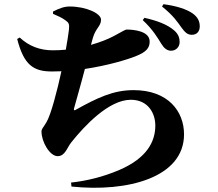

<svg xmlns="http://www.w3.org/2000/svg" viewBox="-20 -838 1040 916"><path d="M749 -630C763 -607 777 -597 794 -596C819 -595 837 -614 837 -637C837 -656 832 -674 812 -692C778 -722 727 -740 669 -753L661 -742C709 -697 732 -658 749 -630ZM844 -709C862 -684 874 -672 895 -672C919 -672 933 -688 933 -712C933 -736 924 -756 899 -774C869 -795 820 -810 760 -818L753 -807C809 -762 828 -731 844 -709ZM233 -772C259 -761 276 -753 291 -742C308 -730 312 -724 309 -697C306 -673 301 -640 294 -601C274 -599 253 -598 232 -598C170 -598 118 -618 74 -659L62 -652C94 -527 140 -497 228 -497L273 -498C254 -410 223 -289 201 -254C186 -228 178 -224 178 -210C178 -162 217 -93 255 -93C291 -93 299 -133 321 -160C381 -235 498 -362 604 -362C688 -362 721 -296 721 -239C721 -162 680 -83 549 -27C472 6 393 25 319 33L321 52C589 80 858 9 858 -197C858 -307 782 -408 617 -408C521 -408 445 -372 341 -314C334 -310 331 -312 333 -320C340 -347 365 -432 385 -509C491 -525 583 -552 628 -570C678 -590 694 -609 694 -640C694 -691 615 -697 584 -697C578 -697 564 -688 523 -666C495 -651 457 -636 414 -624L423 -657C437 -705 462 -713 462 -744C462 -774 391 -807 312 -807C286 -807 263 -798 233 -783Z"/></svg>

Font: Noto Serif SC Black
Style: Regular
Weight: 900
Designer: Ryoko NISHIZUKA 西塚涼子 (kana & ideographs); Frank Grießhammer (Latin, Greek & Cyrillic); Wenlong ZHANG 张文龙 (bopomofo); San
Foundry: Adobe
Version: Version 2.001;hotconv 1.1.0;makeotfexe 2.6.0